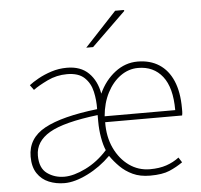

<svg xmlns="http://www.w3.org/2000/svg" viewBox="-52 -774 880 840"><g transform="rotate(-5 388.0 -354.0)"><path d="M198 12Q161 12 129.5 -1Q98 -14 79 -42.5Q60 -71 60 -116Q60 -197 136 -238.5Q212 -280 368 -298Q369 -337 360.5 -375Q352 -413 326 -437.5Q300 -462 250 -462Q204 -462 163.5 -442.5Q123 -423 100 -406L84 -428Q99 -440 125 -454.5Q151 -469 183.5 -479.5Q216 -490 252 -490Q312 -490 347 -455.5Q382 -421 392 -364Q418 -421 463 -455.5Q508 -490 562 -490Q617 -490 656.5 -464.5Q696 -439 717 -390Q738 -341 738 -270Q738 -263 738 -255Q738 -247 736 -238H398Q397 -174 420.5 -124Q444 -74 484.5 -45Q525 -16 576 -16Q617 -16 648 -26.5Q679 -37 704 -56L718 -34Q691 -15 659.5 -1.5Q628 12 574 12Q530 12 498 -3Q466 -18 442.5 -41.5Q419 -65 402 -90Q356 -44 299.5 -16Q243 12 198 12ZM200 -16Q241 -16 294 -42Q347 -68 390 -116Q380 -139 374 -173.5Q368 -208 368 -244V-272Q218 -254 155 -217Q92 -180 92 -118Q92 -63 124.5 -39.5Q157 -16 200 -16ZM398 -264H708Q708 -363 669 -412.5Q630 -462 562 -462Q520 -462 484.5 -436.5Q449 -411 426 -366.5Q403 -322 398 -264ZM344 -570 484 -720H522L524 -716L374 -570Z"/></g></svg>

Font: Source Sans 3 VF
Style: Regular
Weight: 200
Designer: Paul D. Hunt
Foundry: Adobe
Version: Version 3.046;hotconv 1.0.118;makeotfexe 2.5.65603